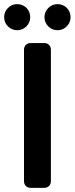

<svg xmlns="http://www.w3.org/2000/svg" viewBox="-49 -908 361 928"><path d="M34 -762Q8 -762 -10.5 -780.5Q-29 -799 -29 -825Q-29 -851 -10.5 -869.5Q8 -888 34 -888Q60 -888 79 -870Q97 -851 97 -825Q97 -799 78.5 -780.5Q60 -762 34 -762ZM229 -762Q203 -762 184.5 -780.5Q166 -799 166 -825Q166 -851 184.5 -869.5Q203 -888 229 -888Q255 -888 274 -870Q292 -851 292 -825Q292 -799 273.5 -780.5Q255 -762 229 -762ZM67 -33V-667Q67 -682 76 -691Q85 -700 100 -700H164Q179 -700 188 -691Q197 -682 197 -667V-33Q197 -18 188 -9Q179 0 164 0H100Q85 0 76 -9Q67 -18 67 -33Z"/></svg>

Font: Higure Gothic Black
Style: Regular
Weight: 900
Designer: Yoshimichi Ohira
Foundry: Positype
Version: Version 1.000